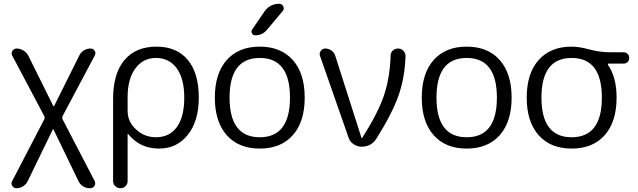

<svg xmlns="http://www.w3.org/2000/svg" viewBox="-20 -777 3378 1017"><path d="M44 183 215 -146Q218 -154 215 -161L45 -482Q38 -495 46 -507.5Q54 -520 68 -520Q87 -520 104 -509.5Q121 -499 130 -482L263 -214H264H266L400 -483Q408 -500 424.5 -510Q441 -520 460 -520Q474 -520 481.5 -508Q489 -496 482 -483L311 -161Q308 -154 311 -146L481 181Q488 195 480.5 207.5Q473 220 458 220Q414 220 395 181L263 -92Q263 -93 262 -93Q260 -93 260 -92L127 182Q119 199 102.5 209.5Q86 220 67 220Q53 220 45 208Q37 196 44 183Z M656 -263V-189Q656 -132 701 -91Q746 -50 806 -50Q877 -50 916.5 -103.5Q956 -157 956 -260Q956 -361 916 -415.5Q876 -470 805 -470Q738 -470 697 -414.5Q656 -359 656 -263ZM579 182V-253Q579 -387 639 -458.5Q699 -530 809 -530Q916 -530 974.5 -460Q1033 -390 1033 -260Q1033 -135 974.5 -62.5Q916 10 823 10Q721 10 659 -67Q658 -68 657 -68Q656 -68 656 -67V182Q656 198 645 209Q634 220 618 220Q602 220 590.5 209Q579 198 579 182Z M1516 -260Q1516 -470 1356 -470Q1196 -470 1196 -260Q1196 -50 1356 -50Q1516 -50 1516 -260ZM1531 -61Q1468 10 1356 10Q1244 10 1181 -61Q1118 -132 1118 -260Q1118 -388 1181 -459Q1244 -530 1356 -530Q1468 -530 1531 -459Q1594 -388 1594 -260Q1594 -132 1531 -61ZM1380 -715Q1409 -757 1459 -757Q1474 -757 1480.5 -743Q1487 -729 1477 -718L1394 -619Q1370 -590 1332 -590Q1320 -590 1314.5 -600.5Q1309 -611 1316 -621Z M1826 -49 1675 -481Q1670 -495 1679 -507.5Q1688 -520 1703 -520Q1721 -520 1736 -509Q1751 -498 1756 -481L1895 -46Q1895 -45 1897 -45Q1898 -45 1898 -46Q1979 -172 2012 -266.5Q2045 -361 2049 -481Q2049 -498 2060.5 -509Q2072 -520 2088.5 -520Q2105 -520 2116.5 -508Q2128 -496 2128 -480Q2124 -365 2091 -271Q2058 -177 1974 -43Q1947 0 1895 0Q1872 0 1852.5 -13.5Q1833 -27 1826 -49Z M2612 -260Q2612 -470 2452 -470Q2292 -470 2292 -260Q2292 -50 2452 -50Q2612 -50 2612 -260ZM2627 -61Q2564 10 2452 10Q2340 10 2277 -61Q2214 -132 2214 -260Q2214 -388 2277 -459Q2340 -530 2452 -530Q2564 -530 2627 -459Q2690 -388 2690 -260Q2690 -132 2627 -61Z M3168 -260Q3168 -470 3008 -470Q2848 -470 2848 -260Q2848 -50 3008 -50Q3168 -50 3168 -260ZM3008 -530Q3048 -530 3102.5 -515Q3157 -500 3216 -500H3283Q3296 -500 3304.5 -491.5Q3313 -483 3313 -470Q3313 -457 3304.5 -448.5Q3296 -440 3283 -440H3204Q3202 -440 3200.5 -438Q3199 -436 3200 -434Q3246 -368 3246 -260Q3246 -132 3183 -61Q3120 10 3008 10Q2896 10 2833 -61Q2770 -132 2770 -260Q2770 -388 2833 -459Q2896 -530 3008 -530Z"/></svg>

Font: Rounded Mplus 1c
Style: Regular
Weight: 400
Version: Version 1.059.20150529